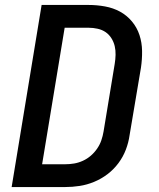

<svg xmlns="http://www.w3.org/2000/svg" viewBox="-20 -755 640 775"><path d="M27 0 148 -735H337Q371 -735 404 -729Q437 -723 464.5 -708Q492 -693 512.5 -668.5Q533 -644 543 -613.5Q553 -583 553.5 -549.5Q554 -516 549 -482L503 -209Q499 -180 488 -151Q477 -122 458 -96.5Q439 -71 414 -52Q389 -33 360 -21Q331 -9 301.5 -4.5Q272 0 243 0ZM150 -92H243Q261 -92 279 -95Q297 -98 314.5 -106Q332 -114 346.5 -126.5Q361 -139 372 -155Q383 -171 389 -188.5Q395 -206 398 -224L443 -497Q446 -515 446.5 -533.5Q447 -552 443 -569Q439 -586 429.5 -601Q420 -616 406 -625.5Q392 -635 374 -639Q356 -643 338 -643H241Z"/></svg>

Font: Iosevka Aile Semibold
Style: Italic
Weight: 600
Italic angle: -9°
Designer: Belleve Invis
Foundry: Belleve Invis
Version: Version 31.1.0; ttfautohint (v1.8.4)